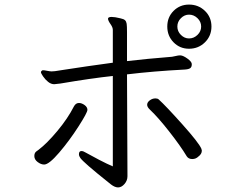

<svg xmlns="http://www.w3.org/2000/svg" viewBox="-20 -793 1040 839"><path d="M806 -580Q766 -580 738.5 -608Q711 -636 711 -677Q711 -718 738.5 -745.5Q766 -773 806 -773Q847 -773 875.5 -745.5Q904 -718 904 -677Q904 -636 875.5 -608Q847 -580 806 -580ZM244 -428Q220 -425 217 -425Q203 -425 190 -435.5Q177 -446 168 -459.5Q159 -473 159 -477Q159 -482 164 -485Q165 -486 169 -486Q174 -486 186.5 -483.5Q199 -481 205 -481L220 -482L259 -488Q297 -494 362 -503.5Q427 -513 473 -519V-662Q473 -673 464 -686Q452 -703 452 -711V-712Q453 -719 468 -719Q482 -719 506 -713Q521 -710 526.5 -704.5Q532 -699 533.5 -689Q535 -679 535 -652V-526Q620 -536 732 -545Q739 -546 749 -548.5Q759 -551 766 -551H769Q781 -550 799 -537Q817 -524 818 -514V-511Q818 -500 811 -495Q804 -490 786 -489Q651 -482 535 -468L537 -23Q537 -4 524 11Q511 26 496 26Q482 26 465 13Q396 -42 367 -67.5Q338 -93 331.5 -102Q325 -111 325 -119Q325 -133 336 -133Q344 -133 355 -126Q376 -114 412.5 -95Q449 -76 473 -66V-461Q379 -451 244 -428ZM820 -98Q804 -98 796 -110Q769 -155 720 -217.5Q671 -280 636 -313Q623 -325 623 -335Q623 -346 634.5 -354.5Q646 -363 659 -363Q668 -363 673 -359Q705 -330 777 -249.5Q849 -169 860 -143Q862 -137 862 -135Q862 -120 847 -109Q836 -98 820 -98ZM130 -111Q130 -125 139 -131.5Q148 -138 148 -138Q185 -166 230.5 -220.5Q276 -275 303 -328Q311 -343 325 -343Q337 -343 349.5 -334Q362 -325 362 -313Q362 -301 322.5 -239.5Q283 -178 238.5 -126Q194 -74 173 -74Q159 -74 144.5 -85Q130 -96 130 -111ZM806 -729Q786 -729 770.5 -713.5Q755 -698 755 -677Q755 -656 770.5 -640.5Q786 -625 806 -625Q827 -625 843 -640.5Q859 -656 859 -677Q859 -698 843 -713.5Q827 -729 806 -729Z"/></svg>

Font: Iansui
Style: Regular
Weight: 400
Designer: But Ko / Fontworks Inc.
Foundry: zi-hi.com / Fontworks Inc.
Version: Version 1.002